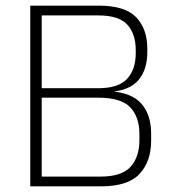

<svg xmlns="http://www.w3.org/2000/svg" viewBox="-20 -659 608 679"><path d="M112 0V-34.5H335.5Q410.5 -34.5 441.8 -69.2Q473 -104 473 -163V-185.5Q473 -245 440.8 -279.2Q408.5 -313.5 328 -313.5H114V-347H327.5Q399 -347 429.5 -380.2Q460 -413.5 460 -470.5V-482Q460 -538.5 430.5 -571.5Q401 -604.5 327 -604.5H111.5V-639H329.5Q422.5 -639 461.8 -597.8Q501 -556.5 501 -486V-475Q501 -413 469.8 -376Q438.5 -339 370 -334L368 -336.5Q446 -331.5 480.2 -292.2Q514.5 -253 514.5 -186V-161.5Q514.5 -88 473.5 -44Q432.5 0 338 0ZM87 0V-639H127.5V0Z"/></svg>

Font: Anek Bangla Medium ExtraLight
Style: Regular
Weight: 250
Version: Version 1.003